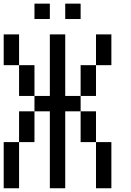

<svg xmlns="http://www.w3.org/2000/svg" viewBox="-20 -1103 707 1040"><path d="M0 -83.3V-333.3H83.3V-83.3ZM0 -750V-916.7H83.3V-750ZM166.7 -333.3H83.3V-500H166.7ZM166.7 -583.3H83.3V-750H166.7ZM166.7 -500V-583.3H250V-916.7H333.3V-583.3H416.7V-500H333.3V-83.3H250V-500ZM166.7 -1000V-1083.3H250V-1000ZM333.3 -1000V-1083.3H416.7V-1000ZM500 -83.3V-333.3H583.3V-83.3ZM500 -333.3H416.7V-500H500ZM500 -583.3H416.7V-750H500ZM500 -750V-916.7H583.3V-750Z"/></svg>

Font: Galmuri11 Condensed
Style: Regular
Weight: 400
Width: 3
Designer: Lee Minseo (quiple)
Version: Version 2.399;hotconv 1.1.1;makeotfexe 2.6.0 DEVELOPMENT